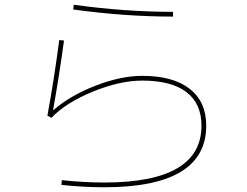

<svg xmlns="http://www.w3.org/2000/svg" viewBox="-20 -760 1040 810"><path d="M204 -297 206 -296Q276 -357 383 -398.5Q490 -440 580 -440Q710 -440 780 -385.5Q850 -331 850 -230Q850 30 420 30Q333 30 239 20L241 0Q334 10 420 10Q830 10 830 -230Q830 -323 766.5 -371.5Q703 -420 580 -420Q486 -420 372 -373.5Q258 -327 197 -263L180 -272Q208 -424 230 -591L250 -589Q229 -434 204 -297ZM289 -720 291 -740Q507 -710 710 -710V-690Q506 -690 289 -720Z"/></svg>

Font: M PLUS 1p Thin
Style: Regular
Weight: 250
Version: Version 1.062